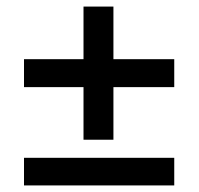

<svg xmlns="http://www.w3.org/2000/svg" viewBox="-20 -594 604 584"><path d="M325 -414H510V-329H325V-169H234V-329H53V-414H234V-574H325ZM53 -30V-114H510V-30Z"/></svg>

Font: Hind Medium
Style: Regular
Weight: 500
Designer: Manushi Parikh, Satya Rajpurohit
Foundry: Indian Type Foundry
Version: Version 1.201;PS 1.0;hotconv 1.0.78;makeotf.lib2.5.61930; tt